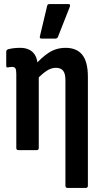

<svg xmlns="http://www.w3.org/2000/svg" viewBox="-20 -735 497 940"><path d="M310.7 185Q300.3 185 300.3 174.1V-342.9Q300.3 -374.7 289 -388.8Q277.6 -403 253.4 -403Q231.1 -403 208.4 -388.3Q185.7 -373.6 158.8 -344.7L148.6 -412.9Q181.8 -453 218.7 -476.9Q255.6 -500.8 300.9 -500.8Q355.8 -500.8 383.1 -466.3Q410.3 -431.8 410.3 -358.9V174.1Q410.3 185 399.9 185ZM70.2 0Q59.8 0 59.8 -10.9V-373.1Q59.8 -393.8 55.3 -400.6Q50.7 -407.4 39.2 -407.4Q33.6 -407.4 28.6 -406.6Q23.5 -405.9 18 -404.9Q10.5 -403.4 10.5 -413.4V-482Q10.5 -491.4 21.4 -494.4Q34.8 -497.8 49.7 -499.3Q64.5 -500.8 78.4 -500.8Q120.2 -500.8 142.3 -477.4Q164.4 -454 164.4 -409.7V-394.7L169.8 -371.6V-10.9Q169.8 0 159.4 0ZM183.3 -546Q172.4 -546 175.4 -557.4L210.6 -705.3Q211.6 -710.7 214.8 -713Q218 -715.2 223.5 -715.2H314.1Q327 -715.2 321.6 -701.4L263.7 -554.4Q260.2 -546 250.4 -546Z"/></svg>

Font: Sofia Sans Condensed
Style: Regular
Weight: 400
Designer: Botio Nikoltchev, Ani Petrova
Foundry: lettersoup
Version: Version 4.100